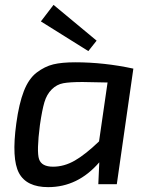

<svg xmlns="http://www.w3.org/2000/svg" viewBox="-20 -757 614 789"><path d="M343 -547 148 -669 200 -737 377 -590ZM460 0H384L388 -90Q300 12 178 12Q89 12 58 -46Q27 -104 47 -250Q58 -331 78 -382.5Q98 -434 131 -459Q164 -484 199 -492.5Q234 -501 289 -501Q408 -501 528 -475ZM387 -176 422 -418Q330 -420 319 -420Q267 -420 240 -415Q213 -410 192.5 -389.5Q172 -369 162.5 -337Q153 -305 144 -243Q130 -134 140.5 -103Q151 -72 198 -72Q244 -72 288 -97.5Q332 -123 387 -176Z"/></svg>

Font: Exo 2.0 Medium
Style: Italic
Weight: 500
Italic angle: -8°
Designer: Natanael Gama
Version: Version 1.001;PS 001.001;hotconv 1.0.70;makeotf.lib2.5.58329